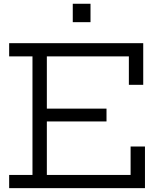

<svg xmlns="http://www.w3.org/2000/svg" viewBox="-20 -976 828 996"><path d="M532.5 -412.5V-346H190.5V-412.5ZM657.5 -216H732V0H27.5V-68.5H148.5V-683.5H27.5V-752H723V-536H648.5V-683.5H223V-68.5H657.5ZM357.5 -956.5H449.5V-861H357.5Z"/></svg>

Font: Hepta Slab
Style: Regular
Weight: 400
Designer: Michael LaGattuta
Foundry: Michael LaGattuta
Version: Version 1.100